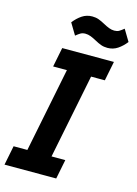

<svg xmlns="http://www.w3.org/2000/svg" viewBox="-140 -979 750 1051"><g transform="rotate(15 235.0 -454.0)"><path d="M-6 0 16 -110H94L190 -588H112L134 -698H427L405 -588H327L231 -110H309L287 0ZM372 -763Q352 -763 335.5 -769Q319 -775 301 -785Q283 -795 267.5 -801Q252 -807 237 -807Q221 -807 210.5 -801Q200 -795 184 -782L145 -847Q166 -874 191.5 -891Q217 -908 249 -908Q269 -908 285.5 -902Q302 -896 320 -886Q338 -876 353.5 -870Q369 -864 384 -864Q400 -864 410.5 -870Q421 -876 437 -889L476 -824Q455 -797 429.5 -780Q404 -763 372 -763Z"/></g></svg>

Font: IBM Plex Sans Cond
Style: Bold Italic
Weight: 700
Width: 3
Italic angle: -11°
Designer: Mike Abbink, Paul van der Laan, Pieter van Rosmalen
Foundry: Bold Monday
Version: Version 1.3